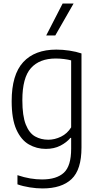

<svg xmlns="http://www.w3.org/2000/svg" viewBox="-20 -828 551 1078"><path d="M218.5 230Q185 230 147 224Q109 218 78 207V155.5Q115 168 149.5 173.8Q184 179.5 216 179.5Q298 179.5 338.8 141.5Q379.5 103.5 379.5 7.5V-54H375.5Q354.5 -28.5 319.2 -10.2Q284 8 237 8Q186 8 142.2 -17Q98.5 -42 72 -100.5Q45.5 -159 45.5 -260Q45.5 -408.5 110.2 -479Q175 -549.5 296.5 -549.5Q332 -549.5 370 -543.8Q408 -538 437.5 -528V0.5Q437.5 124.5 382 177.2Q326.5 230 218.5 230ZM251 -43.5Q287.5 -43.5 322.8 -60.8Q358 -78 379.5 -113V-489Q363 -493.5 339.8 -496.5Q316.5 -499.5 293 -499.5Q202 -499.5 153.8 -445.8Q105.5 -392 105.5 -265.5Q105.5 -177 124.8 -128.8Q144 -80.5 177 -62Q210 -43.5 251 -43.5ZM239.5 -629 331.5 -808H393L290.5 -629Z"/></svg>

Font: Encode Sans SmCnd Lt
Style: Regular
Weight: 300
Width: 4
Designer: Multiple Designers
Foundry: Impallari Type
Version: Version 3.002; ttfautohint (v1.8.3) -l 8 -r 50 -G 200 -x 14 